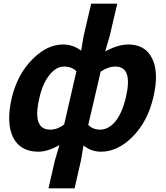

<svg xmlns="http://www.w3.org/2000/svg" viewBox="-20 -818 909 1053"><path d="M281 62 306 -22Q240 14 190 14Q92 14 52 -64Q13 -143 44 -279Q75 -411 160 -495Q239 -574 326 -574Q381 -574 425 -540L439 -622L480 -798H623L582 -622L557 -536Q628 -574 683 -574Q778 -574 815 -496Q852 -419 822 -289Q791 -151 705 -66Q624 14 534 14Q481 14 438 -20L424 62L389 215H246ZM332 -136 399 -427Q374 -453 331 -453Q289 -453 253 -409Q214 -362 196 -281Q155 -107 255 -107Q296 -107 332 -136ZM612 -151Q651 -199 671 -287Q709 -453 613 -453Q574 -453 532 -425L464 -133Q489 -107 529 -107Q574 -107 612 -151Z"/></svg>

Font: KaiGen Gothic CN Bold
Style: Bold
Weight: 700
Designer: Ryoko NISHIZUKA  (kana & ideographs); Paul D. Hunt (Latin, Greek & Cyrillic); Wenlong ZHANG  (bopomofo); Sandoll Communi
Foundry: Adobe Systems Incorporated
Version: Version 1.002.20150501